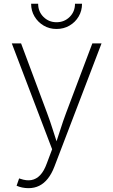

<svg xmlns="http://www.w3.org/2000/svg" viewBox="-20 -772 590 1000"><path d="M66.4 195.3 79.6 157.2 85.9 159.2Q117.7 170.4 143.6 165.8Q169.4 161.1 189.5 139.9Q209.5 118.7 223.6 79.6L251.5 5.4L41.5 -545.9H89.8L225.1 -183.6Q241.2 -140.6 254.6 -97.9Q268.1 -55.2 281.7 -13.7H267.1Q281.2 -55.2 294.7 -97.9Q308.1 -140.6 324.2 -183.6L460.9 -545.9H508.8L263.2 96.2Q249 133.3 229.2 158.2Q209.5 183.1 184.3 195.6Q159.2 208 128.4 208Q111.3 208 95.2 204.6Q79.1 201.2 66.4 195.3ZM274.4 -621.1Q237.3 -621.1 207.5 -638.7Q177.7 -656.2 159.9 -686Q142.1 -715.8 142.1 -752.4H178.7Q178.7 -711.4 206.5 -683.8Q234.4 -656.2 274.4 -656.2Q314.9 -656.2 342.8 -683.8Q370.6 -711.4 370.6 -752.4H407.2Q407.2 -715.8 389.6 -686Q372.1 -656.2 342 -638.7Q312 -621.1 274.4 -621.1Z"/></svg>

Font: Inter ExtraLight
Style: Regular
Weight: 250
Designer: Rasmus Andersson
Foundry: rsms
Version: Version 4.001;git-66647c0bb